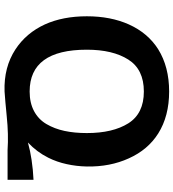

<svg xmlns="http://www.w3.org/2000/svg" viewBox="22 -798 790 875"><g transform="rotate(90 417.5 -361.0)"><path d="M799.8 0H664.1Q594.7 -4.9 509.8 3.9Q499 4.9 478.5 6.8Q458 8.8 447.3 9.8Q418 12.7 397.5 13.7Q287.1 17.6 205.1 -36.1Q130.9 -85 91.8 -169.9Q54.7 -252 54.7 -361.3Q54.7 -469.7 91.8 -552.7Q130.9 -639.6 205.1 -686.5Q285.2 -736.3 397.5 -736.3Q509.8 -736.3 588.9 -686.5Q663.1 -639.6 702.1 -552.7Q741.2 -466.8 739.3 -361.3Q738.3 -313.5 728.5 -269.5Q718.8 -224.6 699.2 -185.5Q672.9 -132.8 629.9 -92.8Q668.9 -103.5 709 -109.4Q753.9 -116.2 799.8 -118.2ZM586.9 -361.3Q586.9 -479.5 542.5 -550.3Q498 -621.1 397.5 -621.1Q296.9 -621.1 252 -550.3Q207 -479.5 207 -361.3Q207 -100.6 397.5 -100.6Q449.2 -100.6 486.8 -120.6Q524.4 -140.6 545.9 -177.2Q567.4 -213.9 577.1 -259.3Q586.9 -304.7 586.9 -361.3Z"/></g></svg>

Font: FreeUniversal
Style: Bold
Weight: 700
Version: Version 1.001